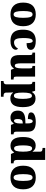

<svg xmlns="http://www.w3.org/2000/svg" viewBox="1598 -2398 1022 4259"><g transform="rotate(90 2109.5 -269.0)"><path d="M299 10Q177 10 107.5 -60Q38 -130 38 -271Q38 -412 105 -481.5Q172 -551 302 -551Q423 -551 492.5 -481.5Q562 -412 562 -271Q562 -130 495 -60Q428 10 299 10ZM301 -59Q343 -59 359.5 -113Q376 -167 376 -271Q376 -375 359 -427.5Q342 -480 300 -480Q257 -480 241 -427.5Q225 -375 225 -271Q225 -167 241.5 -113Q258 -59 301 -59Z M887 10Q812 10 756.5 -15.5Q701 -41 670 -101.5Q639 -162 639 -267Q639 -375 672 -437Q705 -499 760.5 -525Q816 -551 885 -551Q961 -551 1005.5 -535Q1050 -519 1068.5 -495Q1087 -471 1087 -444Q1087 -423 1077 -400.5Q1067 -378 1035 -362.5Q1003 -347 938 -347Q938 -383 933.5 -414Q929 -445 919 -464Q909 -483 891 -483Q870 -483 855 -464Q840 -445 832 -398Q824 -351 824 -268Q824 -169 845.5 -119Q867 -69 917 -69Q968 -69 1004 -94.5Q1040 -120 1056 -156Q1070 -149 1077.5 -135.5Q1085 -122 1085 -107Q1085 -81 1066 -54Q1047 -27 1004 -8.5Q961 10 887 10Z M1361 10Q1275 10 1238.5 -39.5Q1202 -89 1202 -189V-405Q1202 -447 1194 -462Q1186 -477 1150 -477H1147V-536H1385V-230Q1385 -162 1395 -124Q1405 -86 1436 -86Q1469 -86 1483 -125.5Q1497 -165 1497 -233V-417Q1497 -459 1484 -468Q1471 -477 1447 -477H1443V-536H1680V-120Q1680 -77 1694 -68Q1708 -59 1732 -59H1744V0H1529L1502 -66H1497Q1477 -30 1444 -10Q1411 10 1361 10Z M1777 222V163H1792Q1799 163 1813.5 159Q1828 155 1839.5 142Q1851 129 1851 102V-405Q1851 -452 1837 -464.5Q1823 -477 1800 -477H1796V-536H1994L2017 -466H2021Q2040 -500 2075 -523Q2110 -546 2164 -546Q2258 -546 2307.5 -478.5Q2357 -411 2357 -264Q2357 -120 2308 -53.5Q2259 13 2162 13Q2115 13 2085.5 -2.5Q2056 -18 2036 -47H2030Q2032 -22 2033 5.5Q2034 33 2034 63V99Q2034 127 2045 141Q2056 155 2070 159Q2084 163 2092 163H2126V222ZM2105 -66Q2142 -66 2158 -114Q2174 -162 2174 -262Q2174 -358 2158.5 -412Q2143 -466 2108 -466Q2064 -466 2049 -412Q2034 -358 2034 -265Q2034 -161 2048.5 -113.5Q2063 -66 2105 -66Z M2583 10Q2522 10 2478 -30.5Q2434 -71 2434 -155Q2434 -237 2486 -276Q2538 -315 2642 -319L2718 -322V-375Q2718 -483 2669 -483Q2647 -483 2634 -456Q2621 -429 2621 -376Q2546 -376 2510 -392Q2474 -408 2474 -445Q2474 -483 2503 -506Q2532 -529 2580 -540Q2628 -551 2685 -551Q2793 -551 2847 -513Q2901 -475 2901 -382V-129Q2901 -89 2913 -74Q2925 -59 2957 -59H2961V0H2751L2728 -59H2718Q2697 -33 2679 -18Q2661 -3 2638.5 3.5Q2616 10 2583 10ZM2657 -68Q2685 -68 2702 -101.5Q2719 -135 2719 -191V-263L2690 -260Q2651 -257 2636 -230Q2621 -203 2621 -151Q2621 -68 2657 -68Z M3212 10Q3121 10 3070.5 -56.5Q3020 -123 3020 -267Q3020 -412 3070 -480.5Q3120 -549 3209 -549Q3261 -549 3291.5 -529Q3322 -509 3342 -480H3346Q3345 -502 3345 -533Q3345 -564 3345 -593V-642Q3345 -681 3322.5 -691Q3300 -701 3270 -701H3262V-760H3528V-140Q3528 -93 3544.5 -76Q3561 -59 3595 -59H3603V0H3396L3363 -71H3358Q3337 -33 3302 -11.5Q3267 10 3212 10ZM3270 -70Q3313 -70 3329 -120Q3345 -170 3345 -270Q3345 -366 3329.5 -418Q3314 -470 3271 -470Q3235 -470 3220 -418Q3205 -366 3205 -269Q3205 -169 3220 -119.5Q3235 -70 3270 -70Z M3917 10Q3795 10 3725.5 -60Q3656 -130 3656 -271Q3656 -412 3723 -481.5Q3790 -551 3920 -551Q4041 -551 4110.5 -481.5Q4180 -412 4180 -271Q4180 -130 4113 -60Q4046 10 3917 10ZM3919 -59Q3961 -59 3977.5 -113Q3994 -167 3994 -271Q3994 -375 3977 -427.5Q3960 -480 3918 -480Q3875 -480 3859 -427.5Q3843 -375 3843 -271Q3843 -167 3859.5 -113Q3876 -59 3919 -59Z"/></g></svg>

Font: Noto Serif Hebrew SemiCondensed Black
Style: Regular
Weight: 900
Width: 4
Designer: Monotype Design Team
Foundry: Monotype Imaging Inc.
Version: Version 2.004; ttfautohint (v1.8.4.7-5d5b)